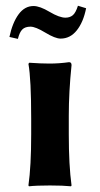

<svg xmlns="http://www.w3.org/2000/svg" viewBox="-20 -653 352 676"><path d="M210.4 -590.8Q226.1 -590.8 236.3 -599.4Q246.6 -607.9 254.4 -632.8L283.2 -624Q273.4 -574.7 250.2 -545.9Q227.1 -517.1 193.4 -517.1Q174.3 -517.1 139.6 -538.1Q105 -559.1 87.4 -559.1Q68.4 -559.1 58.6 -549.3Q48.8 -539.6 43 -516.1L13.2 -522.9Q23.9 -573.2 45.4 -602.5Q66.9 -631.8 98.1 -631.8Q120.1 -631.8 154.5 -611.3Q189 -590.8 210.4 -590.8ZM89.8 -234.9Q89.8 -374 80.1 -428.2L83 -432.1Q124 -429.2 153.8 -429.2Q189 -429.2 223.1 -434.1Q231.9 -434.1 231.9 -423.8Q222.2 -328.6 222.2 -246.1V-180.2Q222.2 -71.3 231.9 0L230 2.9Q202.1 0 155.8 0Q108.9 0 82 2.9L80.1 0Q89.8 -67.9 89.8 -180.2Z"/></svg>

Font: Linux Biolinum O
Style: Bold
Weight: 700
Designer: Philipp H. Poll
Foundry: Philipp H. Poll
Version: Version 1.3.2